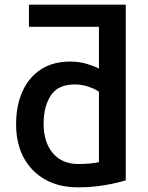

<svg xmlns="http://www.w3.org/2000/svg" viewBox="-20 -790 635 823"><path d="M315 13Q233 13 173.5 -20.5Q114 -54 81.5 -114.5Q49 -175 49 -257Q49 -337 76 -397.5Q103 -458 154.5 -492Q206 -526 281 -526Q319 -526 351 -516.5Q383 -507 404 -496V-675H104V-770H519V-17Q484 -6 429.5 3.5Q375 13 315 13ZM316 -87Q347 -87 369 -89.5Q391 -92 404 -95V-397Q389 -408 360.5 -418Q332 -428 300 -428Q229 -428 198 -381Q167 -334 167 -260Q167 -180 206.5 -133.5Q246 -87 316 -87Z"/></svg>

Font: Ubuntu Sans SemiBold
Style: Regular
Weight: 600
Designer: Dalton Maag Ltd
Foundry: Dalton Maag Ltd
Version: Version 1.006; ttfautohint (v1.8.4.7-5d5b)